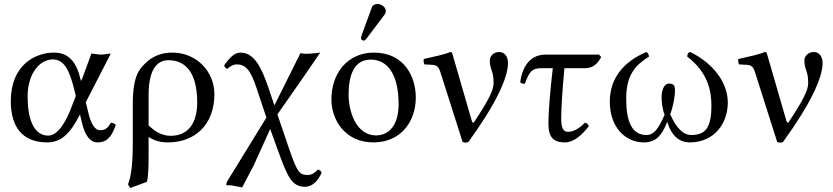

<svg xmlns="http://www.w3.org/2000/svg" viewBox="-20 -702 4167 960"><path d="M409 -191 534 -434C521 -434 500 -429 485 -429C470 -429 452 -434 437 -434L390 -306H389C387 -298 385 -294 383 -304C363 -391 324 -439 250 -439C159 -439 34 -380 34 -196C34 -72 88 10 216 10C284 10 330 -31 380 -130L389 -91C405 -23 431 10 468 10C512 10 537 -14 559 -77C553 -84 546 -88 534 -88C517 -58 504 -51 479 -51C456 -51 436 -80 423 -133ZM359 -222 343 -181C309 -86 267 -24 221 -24C147 -24 118 -111 118 -219C118 -334 178 -405 245 -405C305 -405 331 -339 354 -243Z M715 207C723 167 723 119 723 61V-17C751 0 777 10 820 10C954 10 1052 -78 1052 -231C1052 -345 962 -439 842 -439C795 -439 746 -426 704 -383C677 -356 644 -322 644 -184V10C644 134 633 186 620 220L631 238ZM966 -189C966 -82 917 -23 834 -23C789 -23 754 -45 723 -75V-228C723 -374 779 -401 822 -401C902 -401 966 -347 966 -189Z M1265 -255 1312 -114 1114 208 1111 224 1137 225 1191 235 1248 126 1331 -57 1370 51C1418 183 1439 232 1506 232C1522 232 1540 225 1556 210C1569 198 1580 180 1588 162C1586 154 1580 147 1569 146C1556 161 1538 173 1520 173C1480 173 1468 165 1428 49L1367 -130L1508 -332L1581 -439C1581 -439 1533 -433 1509 -433C1502 -433 1482 -436 1482 -436L1352 -175L1323 -261C1285 -373 1248 -439 1182 -439C1149 -439 1125 -408 1101 -376C1103 -364 1110 -360 1117 -358C1133 -374 1152 -380 1163 -380C1210 -380 1234 -350 1265 -255Z M1637 -205C1637 -103 1705 10 1847 10C1911 10 1960 -13 1994 -46C2039 -90 2059 -153 2059 -214C2059 -318 2002 -439 1849 -439C1783 -439 1729 -412 1692 -369C1656 -326 1637 -268 1637 -205ZM1834 -404C1920 -404 1973 -326 1973 -182C1973 -56 1908 -25 1861 -25C1757 -25 1723 -151 1723 -228C1723 -315 1744 -404 1834 -404ZM1867 -682C1854 -682 1843 -676 1839 -665L1787 -522C1786 -519 1785 -515 1785 -512C1785 -505 1791 -499 1799 -499C1803 -499 1808 -503 1811 -507L1903 -629C1907 -634 1909 -642 1909 -647C1909 -667 1887 -682 1867 -682Z M2182 -341 2293 8C2303 12 2312 12 2322 8C2459 -181 2520 -313 2520 -387C2520 -415 2506 -442 2476 -442C2445 -442 2429 -418 2429 -401C2429 -350 2448 -352 2448 -286C2448 -253 2424 -202 2352 -94C2346 -84 2342 -89 2339 -98L2243 -429C2240 -440 2238 -442 2231 -442C2201 -429 2159 -421 2099 -407C2097 -399 2098 -388 2102 -380L2139 -378C2162 -377 2173 -370 2182 -341Z M2708 -429C2615 -429 2588 -344 2581 -291C2585 -285 2594 -283 2604 -283C2627 -344 2639 -361 2688 -361H2744C2731 -253 2722 -139 2722 -85C2722 -12 2750 10 2805 10C2849 10 2890 -27 2924 -71C2921 -81 2914 -86 2905 -89C2864 -47 2835 -43 2818 -43C2797 -43 2786 -63 2786 -108C2786 -163 2792 -251 2802 -361H2904C2945 -361 2968 -383 2986 -417L2975 -429Z M3619 -189C3619 -305 3525 -397 3431 -442C3418 -439 3417 -427 3416 -419C3520 -340 3537 -247 3537 -174C3537 -64 3508 -27 3436 -27C3396 -27 3361 -62 3331 -131C3346 -168 3355 -223 3355 -247C3355 -271 3352 -284 3325 -284C3299 -284 3288 -249 3288 -218C3288 -198 3290 -161 3303 -128C3272 -57 3249 -27 3212 -27C3138 -27 3111 -97 3111 -209C3111 -331 3160 -378 3225 -419C3224 -428 3220 -438 3212 -442C3099 -394 3029 -312 3029 -194C3029 -63 3109 10 3199 10C3256 10 3289 -21 3316 -93C3338 -21 3378 10 3429 10C3551 10 3619 -85 3619 -189Z M3755 -341 3866 8C3876 12 3885 12 3895 8C4032 -181 4093 -313 4093 -387C4093 -415 4079 -442 4049 -442C4018 -442 4002 -418 4002 -401C4002 -350 4021 -352 4021 -286C4021 -253 3997 -202 3925 -94C3919 -84 3915 -89 3912 -98L3816 -429C3813 -440 3811 -442 3804 -442C3774 -429 3732 -421 3672 -407C3670 -399 3671 -388 3675 -380L3712 -378C3735 -377 3746 -370 3755 -341Z"/></svg>

Font: Libertinus Serif
Style: Regular
Weight: 400
Designer: Philipp H. Poll, Khaled Hosny
Foundry: Caleb Maclennan
Version: Version 7.050;RELEASE